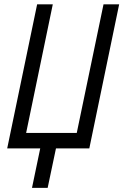

<svg xmlns="http://www.w3.org/2000/svg" viewBox="-20 -704 585 911"><path d="M104 -73.2H344.2L471.2 -683.6H545.4L403.8 0H245.6L206.1 187.5H131.8L170.9 0H14.2L156.2 -683.6H230.5Z"/></svg>

Font: Anka/Coder Condensed
Style: Italic
Weight: 400
Width: 4
Italic angle: -12°
Monospace: yes
Version: Version 001.100